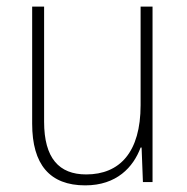

<svg xmlns="http://www.w3.org/2000/svg" viewBox="-20 -549 564 579"><path d="M440 -529H404V-232C404 -90 341 -23 240 -23C158 -23 113 -72 113 -182V-529H77V-176C77 -53 130 10 237 10C332 10 382 -45 404 -104H407L411 0H440Z"/></svg>

Font: Noto Sans Bengali SemiCondensed ExtraLight
Style: Regular
Weight: 200
Width: 4
Designer: Joana Ranito - Universal Thirst; Jelle Bosma - Monotype Design Team
Foundry: Universal Thirst ehf.
Version: Version 3.000